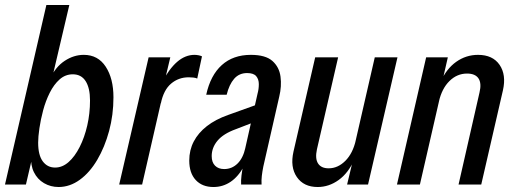

<svg xmlns="http://www.w3.org/2000/svg" viewBox="-22 -740 2062 770"><path d="M213 10Q181 10 154.5 -5.5Q128 -21 114 -49.5Q100 -78 103 -117L110 -120L82 0H-2L164 -720H256L185 -418L179 -425Q201 -472 237.5 -496Q274 -520 314 -520Q371 -520 402 -472.5Q433 -425 433 -350Q433 -279 415.5 -214.5Q398 -150 368 -99Q338 -48 298 -19Q258 10 213 10ZM199 -68Q228 -68 253 -90Q278 -112 297.5 -150.5Q317 -189 328 -237Q339 -285 339 -337Q339 -387 321.5 -414.5Q304 -442 270 -442Q240 -442 217 -421.5Q194 -401 177.5 -368Q161 -335 151 -297.5Q141 -260 136 -225.5Q131 -191 131 -168Q131 -118 149.5 -93Q168 -68 199 -68Z M456 0 574 -510H661L634 -397H639L548 0ZM623 -325 625 -405Q656 -464 688.5 -492Q721 -520 758 -520Q765 -520 773.5 -518.5Q782 -517 788 -514L769 -425Q763 -428 753 -429Q743 -430 735 -430Q694 -430 664 -404.5Q634 -379 623 -325Z M945 0Q944 -16 946.5 -36.5Q949 -57 953 -81H947L1011 -365Q1016 -383 1016 -402.5Q1016 -422 1005.5 -434.5Q995 -447 969 -447Q937 -447 917 -424Q897 -401 887 -360H805Q822 -438 867.5 -479Q913 -520 984 -520Q1043 -520 1070.5 -495.5Q1098 -471 1103 -432.5Q1108 -394 1098 -353L1034 -72Q1030 -52 1028 -34.5Q1026 -17 1027 0ZM834 10Q789 10 763 -18Q737 -46 737 -96Q737 -138 755 -172.5Q773 -207 807.5 -234Q842 -261 893 -279L1024 -326L1007 -254L924 -222Q874 -204 850.5 -176Q827 -148 827 -114Q827 -89 840.5 -75.5Q854 -62 877 -62Q908 -62 930.5 -84Q953 -106 962 -147L956 -73Q934 -32 903 -11Q872 10 834 10Z M1252 10Q1196 10 1168.5 -30Q1141 -70 1155 -132L1242 -510H1334L1249 -141Q1241 -104 1253.5 -84.5Q1266 -65 1296 -65Q1333 -65 1363 -95Q1393 -125 1405 -178L1399 -100Q1375 -46 1336 -18Q1297 10 1252 10ZM1370 0 1393 -96H1386L1481 -510H1572L1454 0Z M1570 0 1687 -510H1774L1752 -414H1757L1662 0ZM1817 0 1901 -369Q1910 -406 1897 -425.5Q1884 -445 1851 -445Q1811 -445 1780.5 -415Q1750 -385 1738 -332L1744 -410Q1768 -464 1807.5 -492Q1847 -520 1895 -520Q1954 -520 1981.5 -480Q2009 -440 1995 -378L1908 0Z"/></svg>

Font: Instrument Sans Condensed Medium
Style: Italic
Weight: 500
Width: 3
Italic angle: -13°
Designer: Rodrigo Fuenzalida
Foundry: fragTYPE
Version: Version 1.000;gftools[0.9.28]